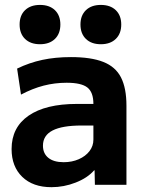

<svg xmlns="http://www.w3.org/2000/svg" viewBox="-20 -767 600 797"><path d="M193.6 10Q116.7 10 72.4 -32.8Q28.1 -75.7 28.1 -148.4Q28.1 -238.1 98.7 -286.9Q169.4 -335.6 299.1 -335.6H367.7Q367.7 -384.3 342.6 -403.9Q317.5 -423.5 256.7 -423.5Q207.6 -423.5 161.3 -411.6Q114.9 -399.6 67.1 -374.3L51 -482.3Q101.5 -506.8 155.6 -518.4Q209.6 -530 274.6 -530Q358 -530 408.7 -510Q459.4 -490.1 482.2 -445.7Q504.9 -401.3 504.9 -328.3V0H373.9L372.6 -59.9H370.7Q343.2 -28.3 294.2 -9.2Q245.3 10 193.6 10ZM244.2 -93.7Q278.9 -93.7 307 -106.1Q335.1 -118.4 351.4 -139.6Q367.7 -160.7 367.7 -187.4V-246H319.1Q238.3 -246 198.3 -225.4Q158.3 -204.7 158.3 -162.3Q158.3 -130.1 180.6 -111.9Q203 -93.7 244.2 -93.7ZM146 -583.4Q106.7 -583.4 84 -605.4Q61.4 -627.3 61.4 -665.2Q61.4 -703 84 -724.8Q106.7 -746.6 146 -746.6Q185.3 -746.6 208 -724.8Q230.6 -703 230.6 -665.2Q230.6 -627.3 208 -605.4Q185.3 -583.4 146 -583.4ZM398.6 -583.4Q359.3 -583.4 336.7 -605.4Q314 -627.3 314 -665.2Q314 -703 336.7 -724.8Q359.3 -746.6 398.6 -746.6Q438 -746.6 460.6 -724.8Q483.3 -703 483.3 -665.2Q483.3 -627.3 460.6 -605.4Q438 -583.4 398.6 -583.4Z"/></svg>

Font: M PLUS 2 Thin
Style: Regular
Weight: 100
Designer: Coji Morishita
Foundry: UNDERFOREST DESIGN
Version: Version 1.001